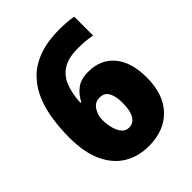

<svg xmlns="http://www.w3.org/2000/svg" viewBox="-207 -838 964 964"><g transform="rotate(-45 275.0 -356.5)"><path d="M32 -303Q32 -364 40.5 -425Q49 -486 70.5 -539.5Q92 -593 131 -634.5Q170 -676 232 -699.5Q294 -723 383 -723Q402 -723 431 -721Q460 -719 479 -715V-581Q460 -585 436.5 -587.5Q413 -590 379 -590Q311 -590 272 -565Q233 -540 215.5 -494Q198 -448 195 -387H201Q218 -422 249 -446Q280 -470 333 -470Q421 -470 471 -410Q521 -350 521 -241Q521 -122 457.5 -56Q394 10 284 10Q212 10 155 -23.5Q98 -57 65 -126.5Q32 -196 32 -303ZM281 -126Q310 -126 327.5 -153Q345 -180 345 -238Q345 -284 330.5 -311Q316 -338 282 -338Q248 -338 230 -310Q212 -282 212 -249Q212 -220 219 -191.5Q226 -163 241 -144.5Q256 -126 281 -126Z"/></g></svg>

Font: Noto Sans Disp ExtBd
Style: Regular
Weight: 800
Designer: Monotype Design Team
Foundry: Monotype Imaging Inc.
Version: Version 2.000;GOOG;noto-source:20170915:90ef993387c0; ttfaut